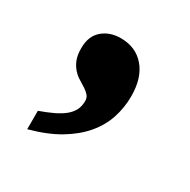

<svg xmlns="http://www.w3.org/2000/svg" viewBox="-84 -232 462 467"><g transform="rotate(30 147.0 1.0)"><path d="M224.1 -42Q224.1 -10.3 214.4 19.5Q204.6 49.3 183.1 74.7Q161.6 100.1 127.7 120.4Q93.8 140.6 44.9 153.8V102.1Q66.9 94.2 83.3 86.4Q99.6 78.6 110.6 69.6Q121.6 60.5 127.2 49.6Q132.8 38.6 132.8 23.9Q132.8 14.6 127.4 8.5Q122.1 2.4 114 -2.9Q106 -8.3 96.4 -13.9Q86.9 -19.5 78.9 -28.3Q70.8 -37.1 65.4 -50Q60.1 -63 60.1 -83Q60.1 -116.7 80.6 -134.3Q101.1 -151.9 131.8 -151.9Q174.3 -151.9 199.2 -122.6Q224.1 -93.3 224.1 -42Z"/></g></svg>

Font: Droids
Style: b
Weight: 700
Foundry: Ascender Corporation
Version: Version 1.00 build 113